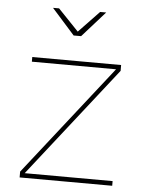

<svg xmlns="http://www.w3.org/2000/svg" viewBox="-53 -776 615 820"><g transform="rotate(5 255.0 -366.5)"><path d="M271 -624H239L141 -734H167L255 -642L343 -734H369ZM82 -20 459 -19V1L62 0V-25L432 -496L71 -497V-517L452 -516V-491Z"/></g></svg>

Font: Montserrat arm Thin
Style: Regular
Weight: 250
Designer: Julieta Ulanovsky
Foundry: Julieta Ulanovsky
Version: Version 6.000;PS 006.000;hotconv 1.0.88;makeotf.lib2.5.64775